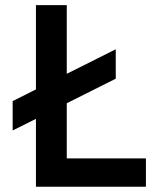

<svg xmlns="http://www.w3.org/2000/svg" viewBox="-20 -713 626 733"><path d="M28.3 -214.8 117.2 -259.3V0H537.1V-108.4H234.9V-318.8L421.9 -412.6V-524.9L234.9 -431.2V-693.4H117.2V-371.6L28.3 -327.1Z"/></svg>

Font: Cascadia Code PL SemiBold
Style: Regular
Weight: 600
Monospace: yes
Designer: Aaron Bell
Foundry: Saja Typeworks
Version: Version 2404.023